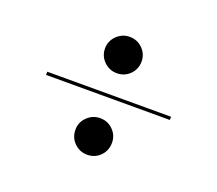

<svg xmlns="http://www.w3.org/2000/svg" viewBox="-76 -508 665 589"><g transform="rotate(20 256.5 -213.5)"><path d="M256.5 -21.8Q232.3 -21.8 214.5 -39.1Q196.8 -56.5 196.8 -82.3Q196.8 -106.5 214.5 -123.8Q232.3 -141.1 256.5 -141.1Q281.5 -141.1 298.8 -123.8Q316.1 -106.5 316.1 -82.3Q316.1 -56.5 298.8 -39.1Q281.5 -21.8 256.5 -21.8ZM256.5 -287.9Q232.3 -287.9 214.5 -305.2Q196.8 -322.6 196.8 -347.6Q196.8 -371.8 214.5 -389.1Q232.3 -406.5 256.5 -406.5Q281.5 -406.5 298.8 -389.1Q316.1 -371.8 316.1 -347.6Q316.1 -322.6 298.8 -305.2Q281.5 -287.9 256.5 -287.9ZM54.8 -208.9V-219.4H458.9V-208.9Z"/></g></svg>

Font: Playfair 144pt SemiCondensed
Style: Bold
Weight: 700
Width: 4
Designer: Claus Eggers Sørensen
Foundry: Claus Eggers Sørensen
Version: Version 2.203